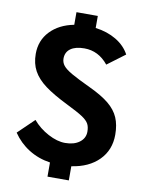

<svg xmlns="http://www.w3.org/2000/svg" viewBox="-93 -833 726 975"><g transform="rotate(10 270.5 -345.0)"><path d="M331 6V79H221V6Q160 -3 110.5 -34Q61 -65 28 -114L111 -194Q144 -155 191 -130Q238 -105 279 -105Q325 -105 353 -126Q381 -147 381 -181Q381 -206 372 -222Q363 -238 338 -254.5Q313 -271 256 -299Q181 -336 138 -368Q95 -400 74.5 -437.5Q54 -475 54 -525Q54 -594 99 -641.5Q144 -689 221 -704V-769H331V-707Q392 -699 438 -671.5Q484 -644 507 -601L416 -533Q366 -595 293 -595Q247 -595 222 -577Q197 -559 197 -526Q197 -506 209.5 -490Q222 -474 255 -455Q288 -436 354 -405Q418 -375 454.5 -345Q491 -315 507 -278Q523 -241 523 -190Q523 -111 471.5 -59Q420 -7 331 6Z"/></g></svg>

Font: Sarabun
Style: Bold
Weight: 700
Designer: Suppakit Chalermlarp | Katatrad Co.,Ltd.
Foundry: Cadson Demak Co.,Ltd.
Version: Version 1.000; ttfautohint (v1.6)